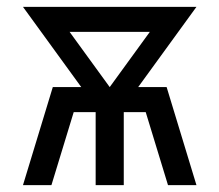

<svg xmlns="http://www.w3.org/2000/svg" viewBox="-20 -540 640 560"><path d="M47 0 134 -286H217L47 -520H553L383 -286H466L553 0H470L405 -213H341V0H259V-213H195L130 0ZM300 -286 417 -447H183Z"/></svg>

Font: Bmono
Style: Regular
Weight: 400
Monospace: yes
Designer: Belleve Invis
Foundry: Belleve Invis
Version: Version 11.2.2; ttfautohint (v1.8.2)